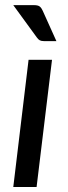

<svg xmlns="http://www.w3.org/2000/svg" viewBox="-20 -746 272 766"><path d="M33 0ZM187.5 -507.5 126 0H33L94 -507.5ZM115.5 -725.5Q131.5 -725.5 138.5 -720Q145.5 -714.5 150.5 -703L205 -582H155Q145 -582 138.8 -585.2Q132.5 -588.5 127 -596.5L33 -725.5Z"/></svg>

Font: Lato Medium
Style: Italic
Weight: 500
Italic angle: -7°
Designer: Lukasz Dziedzic
Foundry: tyPoland Lukasz Dziedzic
Version: Version 2.006; 2014-01-15